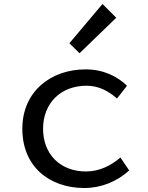

<svg xmlns="http://www.w3.org/2000/svg" viewBox="-20 -929 740 963"><path d="M328 -712 379 -662 563 -840 494 -909ZM92 -283C92 -95 226 14 403 14C487 14 566 -18 628 -74L584 -139C538 -100 481 -69 411 -69C283 -69 196 -155 196 -283C196 -411 284 -499 414 -499C472 -499 521 -475 567 -435L617 -499C570 -544 502 -581 409 -581C237 -581 92 -472 92 -283Z"/></svg>

Font: Kawkab Mono Light
Style: Bold
Weight: 400
Monospace: yes
Designer: Abdullah Arif
Foundry: Abdullah Arif
Version: Version 1.000;PS 000.500;hotconv 1.0.88;makeotf.lib2.5.64775